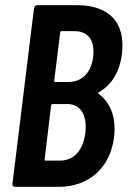

<svg xmlns="http://www.w3.org/2000/svg" viewBox="-20 -720 492 740"><path d="M420 -194C428 -274 403 -327 359 -359C358 -361 358 -363 362 -365C411 -394 441 -442 450 -512C465 -638 396 -700 277 -700H124C117 -700 112 -695 111 -688L28 -12C27 -5 31 0 38 0H208C316 0 405 -67 420 -194ZM217 -600H267C320 -600 347 -564 339 -500C331 -439 296 -404 243 -404H193C190 -404 189 -406 189 -409L212 -595C212 -598 214 -600 217 -600ZM211 -101H156C153 -101 151 -103 152 -106L177 -314C178 -317 180 -319 183 -319H239C290 -319 317 -277 309 -208C300 -139 264 -101 211 -101Z"/></svg>

Font: Barlow Condensed SemiBold
Style: Italic
Weight: 600
Width: 3
Italic angle: -7°
Designer: Jeremy Tribby
Foundry: Tribby Type
Version: Version 1.422;hotconv 1.0.109;makeotfexe 2.5.65596